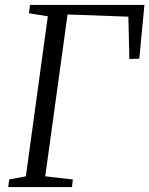

<svg xmlns="http://www.w3.org/2000/svg" viewBox="-20 -763 609 783"><path d="M13.5 0 17.5 -31 85.5 -44 175 -696.5 98 -709 102.5 -743H569L548 -523.5L507.5 -522.5L503.5 -695L255.5 -704L164.5 -44L277 -31L273.5 0Z"/></svg>

Font: Merriweather 48pt Light
Style: Italic
Weight: 300
Italic angle: -7.8°
Version: Version 2.101